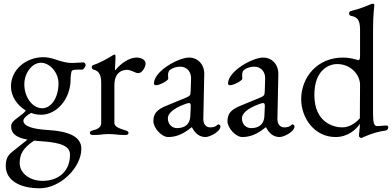

<svg xmlns="http://www.w3.org/2000/svg" viewBox="-20 -724 2113 1034"><path d="M428 -388C418 -388 389 -385 373 -385C353 -385 338 -386 306 -395C278 -403 252 -416 213 -416C122 -416 39 -351 39 -258C39 -205 73 -156 119 -129C111 -117 102 -110 63 -81C47 -68 40 -57 40 -44C40 -6 64 16 128 28C96 54 63 79 44 95C21 113 11 135 11 170C11 244 81 290 195 290C303 290 418 180 418 77C418 16 359 -17 236 -24C151 -29 106 -46 106 -74C106 -86 124 -104 148 -116C165 -109 183 -106 201 -106C287 -106 360 -193 360 -295C360 -313 363 -332 366 -341C368 -346 378 -349 396 -349H423C430 -349 441 -366 441 -373C441 -382 435 -388 428 -388ZM207 -141C155 -141 111 -200 111 -270C111 -331 153 -386 200 -386C249 -386 295 -333 295 -275C295 -199 257 -141 207 -141ZM357 109C357 199 295 250 209 250C140 250 86 208 86 155C86 104 106 72 164 33C177 35 191 36 207 37C313 44 357 65 357 109Z M484 3C524 3 530 -2 565 -2C600 -2 612 3 652 3C666 3 672 0 672 -8C672 -17 663 -20 649 -24C616 -34 596 -44 596 -62V-264C596 -331 633 -348 665 -348C675 -348 686 -343 697 -339C707 -334 717 -330 725 -330C745 -330 764 -362 764 -382C764 -400 744 -414 716 -414C677 -414 633 -385 601 -346C600 -346 599 -347 599 -348C601 -380 602 -416 602 -423C602 -427 600 -430 597 -430C594 -430 590 -428 582 -423C561 -410 518 -385 483 -374C479 -373 474 -368 474 -362C474 -356 479 -350 484 -349C517 -342 525 -313 525 -277V-62C525 -43 512 -30 487 -24C472 -20 464 -18 464 -8C464 0 470 3 484 3Z M886 14C929 14 967 -2 1011 -38H1014C1032 -3 1056 14 1087 14C1110 14 1167 -15 1167 -43C1167 -49 1162 -54 1156 -54C1154 -54 1152 -53 1148 -49C1139 -41 1128 -38 1111 -38C1089 -38 1074 -57 1075 -85L1080 -325C1081 -376 1046 -414 998 -414C941 -414 809 -341 809 -274C809 -269 813 -265 820 -265C840 -265 886 -290 886 -300L885 -318C885 -330 887 -341 895 -347C908 -358 930 -365 950 -365C988 -365 1010 -336 1009 -301L1007 -237C1006 -210 1005 -208 979 -197L877 -155C828 -135 806 -114 806 -72C806 -35 850 14 886 14ZM933 -34C909 -34 884 -52 884 -87C884 -110 907 -138 978 -164C989 -168 995 -169 998 -169C1006 -169 1008 -163 1007 -148L1005 -99C1003 -56 977 -34 933 -34Z M1285 14C1328 14 1366 -2 1410 -38H1413C1431 -3 1455 14 1486 14C1509 14 1566 -15 1566 -43C1566 -49 1561 -54 1555 -54C1553 -54 1551 -53 1547 -49C1538 -41 1527 -38 1510 -38C1488 -38 1473 -57 1474 -85L1479 -325C1480 -376 1445 -414 1397 -414C1340 -414 1208 -341 1208 -274C1208 -269 1212 -265 1219 -265C1239 -265 1285 -290 1285 -300L1284 -318C1284 -330 1286 -341 1294 -347C1307 -358 1329 -365 1349 -365C1387 -365 1409 -336 1408 -301L1406 -237C1405 -210 1404 -208 1378 -197L1276 -155C1227 -135 1205 -114 1205 -72C1205 -35 1249 14 1285 14ZM1332 -34C1308 -34 1283 -52 1283 -87C1283 -110 1306 -138 1377 -164C1388 -168 1394 -169 1397 -169C1405 -169 1407 -163 1406 -148L1404 -99C1402 -56 1376 -34 1332 -34Z M1924 19C1928 19 1929 19 1940 13C1987 -7 2020 -16 2057 -21C2064 -21 2071 -30 2071 -39C2071 -46 2067 -48 2058 -48C2057 -48 2055 -48 2053 -48C2036 -46 2017 -45 2010 -45C1995 -45 1989 -64 1989 -110V-562C1989 -652 1996 -686 1996 -698C1995 -702 1993 -704 1989 -704C1986 -704 1981 -703 1976 -701C1957 -693 1927 -679 1868 -664C1862 -662 1860 -657 1860 -652C1860 -646 1863 -640 1869 -639C1901 -633 1919 -620 1919 -566V-424C1919 -406 1915 -400 1912 -400C1909 -400 1905 -401 1899 -403C1884 -408 1854 -414 1827 -414C1687 -414 1602 -306 1602 -190C1602 -89 1673 14 1787 14C1853 14 1898 -26 1918 -57V-51C1918 -34 1913 -4 1913 9C1913 12 1921 19 1924 19ZM1823 -38C1779 -38 1673 -62 1673 -213C1673 -346 1750 -379 1796 -379C1870 -379 1919 -321 1919 -267L1918 -87C1893 -58 1858 -38 1823 -38Z"/></svg>

Font: EB Garamond
Style: Regular
Weight: 400
Designer: Georg Duffner and Octavio Pardo
Foundry: Georg Duffner
Version: Version 1.000;PS 001.000;hotconv 1.0.88;makeotf.lib2.5.64775